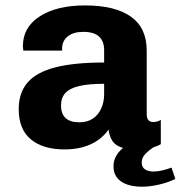

<svg xmlns="http://www.w3.org/2000/svg" viewBox="-20 -541 666 708"><path d="M217.5 10Q139 10 94 -27Q49 -64 49 -138.5Q49 -198.5 81.5 -236.5Q114 -274.5 183.5 -292.5Q253 -310.5 364 -310.5V-356.5Q364 -388.5 345.5 -406Q327 -423.5 287 -423.5Q250.5 -423.5 229.8 -406.8Q209 -390 209 -361.5V-354.5H66Q65.5 -361.5 65 -364.2Q64.5 -367 64.5 -367.2Q64.5 -367.5 64.5 -368Q64.5 -368.5 64.5 -371.5Q64.5 -440.5 126.8 -480.8Q189 -521 293.5 -521Q404.5 -521 462.8 -479.5Q521 -438 521 -355V-119.5Q521 -105 527.2 -98Q533.5 -91 545 -91Q560.5 -91 573 -99V-9.5Q558.5 -0.5 534.8 4.8Q511 10 485.5 10Q448 10 426 2Q404 -6 394 -22Q384 -38 380 -63Q364.5 -40.5 341 -24Q317.5 -7.5 286.8 1.2Q256 10 217.5 10ZM272.5 -90Q302 -90 322.2 -103.5Q342.5 -117 353.2 -140.8Q364 -164.5 364 -193.5V-232Q307 -232 272 -223.8Q237 -215.5 221 -198Q205 -180.5 205 -151.5Q205 -121.5 221.8 -105.8Q238.5 -90 272.5 -90ZM503 147.5Q473 147.5 449.2 139.5Q425.5 131.5 412 114.8Q398.5 98 398.5 72.5Q398.5 48 411.2 29.2Q424 10.5 440 0H549.5Q533 10 517.8 24.8Q502.5 39.5 502.5 58Q502.5 75.5 514.8 83.5Q527 91.5 545 91.5Q562 91.5 579.2 87.2Q596.5 83 612.5 77L626.5 119Q597 133 564.2 140.2Q531.5 147.5 503 147.5Z"/></svg>

Font: Chivo Mono Medium
Style: Regular
Weight: 500
Monospace: yes
Designer: Hector Gatti
Foundry: Omnibus-Type
Version: Version 1.008